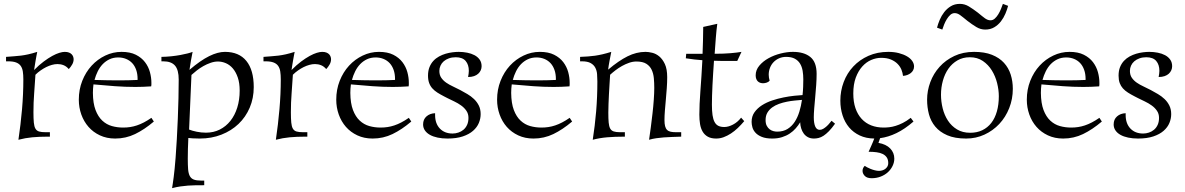

<svg xmlns="http://www.w3.org/2000/svg" viewBox="-20 -706 6122 992"><path d="M172.4 -438Q170.4 -428.7 168.2 -416.7Q166 -404.8 163.8 -392.1Q161.6 -379.4 159.7 -366.9Q157.7 -354.5 156.2 -344.2Q181.6 -370.1 205.6 -387.9Q229.5 -405.8 250 -417Q270.5 -428.2 286.9 -433.1Q303.2 -438 314.5 -438Q328.1 -438 336.9 -434.3Q345.7 -430.7 350.8 -425Q356 -419.4 358.2 -412.6Q360.4 -405.8 360.4 -399.9Q360.4 -385.7 352.8 -372.6Q345.2 -359.4 335.4 -349.1Q323.2 -363.3 308.6 -369.1Q293.9 -375 277.3 -375Q263.2 -375 248.3 -370.8Q233.4 -366.7 218.8 -359.4Q204.1 -352.1 189.7 -342Q175.3 -332 163.1 -319.8Q160.2 -270.5 156.5 -223.6Q152.8 -176.8 152.8 -126Q152.8 -92.8 154.8 -72.5Q156.7 -52.2 163.1 -41.3Q169.4 -30.3 181.9 -26.6Q194.3 -22.9 215.8 -22.9H237.8V0H228.5Q182.6 0 146.5 3.4Q110.4 6.8 75.2 16.1Q86.9 -62.5 93.8 -141.4Q100.6 -220.2 100.6 -295.9Q100.6 -319.3 97.9 -336.7Q95.2 -354 86.9 -365.7Q78.6 -377.4 63 -383.3Q47.4 -389.2 22 -389.2H11.2V-412.1Q34.7 -414.1 52.7 -415.3Q70.8 -416.5 88.6 -418.7Q106.4 -420.9 126.2 -425.3Q146 -429.7 172.4 -438Z M679.2 -256.8Q627 -256.8 573.7 -260.7Q520.5 -264.6 462.9 -270Q460 -247.1 460 -226.1Q460.4 -172.4 473.6 -137.7Q486.8 -103 508.5 -82.8Q530.3 -62.5 558.1 -54.7Q585.9 -46.9 616.2 -46.9Q635.3 -46.9 652.6 -49.6Q669.9 -52.2 687.5 -58.1Q705.1 -64 723.4 -73.5Q741.7 -83 762.2 -97.2L774.9 -78.1Q726.1 -36.6 678 -13.4Q629.9 9.8 575.2 9.8Q531.2 9.8 496.3 -6.6Q461.4 -22.9 437.3 -50.5Q413.1 -78.1 400.1 -114.5Q387.2 -150.9 387.2 -190.9Q387.2 -243.2 405 -288.3Q422.9 -333.5 453.4 -366.7Q483.9 -399.9 523.9 -418.9Q564 -438 607.9 -438Q652.3 -438 681.9 -423.1Q711.4 -408.2 729.2 -384.8Q747.1 -361.3 754.6 -333.3Q762.2 -305.2 762.2 -278.8Q762.2 -273.4 762.2 -269Q762.2 -264.6 761.2 -259.8Q718.8 -256.8 679.2 -256.8ZM590.8 -409.2Q565.9 -409.2 546.1 -399.9Q526.4 -390.6 511 -374.8Q495.6 -358.9 485.1 -337.6Q474.6 -316.4 468.3 -293Q502.9 -292 526.6 -291.5Q550.3 -291 566.9 -291H615.2Q632.3 -291 649.9 -291.5Q667.5 -292 690.9 -293V-297.9Q690.9 -324.2 683.6 -345Q676.3 -365.7 663.1 -379.9Q649.9 -394 631.3 -401.6Q612.8 -409.2 590.8 -409.2Z M869.1 266.1Q870.6 255.9 872.8 241.9Q875 228 877.4 209Q879.9 189.9 882.3 165.5Q884.8 141.1 887.2 109.9Q890.6 64.9 893.6 12.7Q896.5 -39.6 898.7 -93Q900.9 -146.5 902.1 -198.5Q903.3 -250.5 903.3 -294.9Q903.3 -345.2 884 -367.2Q864.7 -389.2 823.2 -389.2H814V-412.1Q840.8 -412.6 866 -415.3Q891.1 -418 912.1 -421.9Q933.1 -425.8 949.2 -429.9Q965.3 -434.1 975.1 -438Q970.7 -416 966.6 -393.1Q962.4 -370.1 959 -345.2Q1016.1 -394 1060.8 -416Q1105.5 -438 1142.1 -438Q1214.8 -438 1252.9 -391.1Q1291 -344.2 1291 -255.9Q1291 -198.7 1270.3 -149.9Q1249.5 -101.1 1212.4 -65.7Q1175.3 -30.3 1124 -10.3Q1072.8 9.8 1012.2 9.8Q988.8 9.8 975.1 8.8Q961.4 7.8 953.1 6.8Q950.2 65.4 950.2 113.8Q950.2 146.5 951.9 168.2Q953.6 189.9 960.4 203.1Q967.3 216.3 981.2 221.7Q995.1 227.1 1020 227.1H1035.2V251Q1011.7 251 991.2 251.2Q970.7 251.5 951.2 252.9Q931.6 254.4 911.6 257.3Q891.6 260.3 869.1 266.1ZM957 -36.6Q972.7 -30.3 996.3 -25.4Q1020 -20.5 1043.9 -20.5Q1083.5 -20.5 1115.5 -36.6Q1147.5 -52.7 1170.4 -81.5Q1193.4 -110.4 1205.8 -150.1Q1218.3 -189.9 1218.3 -237.8Q1218.3 -277.3 1208.5 -305.7Q1198.7 -334 1183.1 -352.3Q1167.5 -370.6 1147.2 -379.4Q1127 -388.2 1106 -388.2Q1087.4 -388.2 1067.9 -381.3Q1048.3 -374.5 1030.3 -364.3Q1012.2 -354 996.6 -341.8Q981 -329.6 969.2 -318.8Z M1502.4 -438Q1500.5 -428.7 1498.3 -416.7Q1496.1 -404.8 1493.9 -392.1Q1491.7 -379.4 1489.7 -366.9Q1487.8 -354.5 1486.3 -344.2Q1511.7 -370.1 1535.6 -387.9Q1559.6 -405.8 1580.1 -417Q1600.6 -428.2 1616.9 -433.1Q1633.3 -438 1644.5 -438Q1658.2 -438 1667 -434.3Q1675.8 -430.7 1680.9 -425Q1686 -419.4 1688.2 -412.6Q1690.4 -405.8 1690.4 -399.9Q1690.4 -385.7 1682.9 -372.6Q1675.3 -359.4 1665.5 -349.1Q1653.3 -363.3 1638.7 -369.1Q1624 -375 1607.4 -375Q1593.3 -375 1578.4 -370.8Q1563.5 -366.7 1548.8 -359.4Q1534.2 -352.1 1519.8 -342Q1505.4 -332 1493.2 -319.8Q1490.2 -270.5 1486.6 -223.6Q1482.9 -176.8 1482.9 -126Q1482.9 -92.8 1484.9 -72.5Q1486.8 -52.2 1493.2 -41.3Q1499.5 -30.3 1512 -26.6Q1524.4 -22.9 1545.9 -22.9H1567.9V0H1558.6Q1512.7 0 1476.6 3.4Q1440.4 6.8 1405.3 16.1Q1417 -62.5 1423.8 -141.4Q1430.7 -220.2 1430.7 -295.9Q1430.7 -319.3 1428 -336.7Q1425.3 -354 1417 -365.7Q1408.7 -377.4 1393.1 -383.3Q1377.4 -389.2 1352.1 -389.2H1341.3V-412.1Q1364.7 -414.1 1382.8 -415.3Q1400.9 -416.5 1418.7 -418.7Q1436.5 -420.9 1456.3 -425.3Q1476.1 -429.7 1502.4 -438Z M2009.3 -256.8Q1957 -256.8 1903.8 -260.7Q1850.6 -264.6 1793 -270Q1790 -247.1 1790 -226.1Q1790.5 -172.4 1803.7 -137.7Q1816.9 -103 1838.6 -82.8Q1860.4 -62.5 1888.2 -54.7Q1916 -46.9 1946.3 -46.9Q1965.3 -46.9 1982.7 -49.6Q2000 -52.2 2017.6 -58.1Q2035.2 -64 2053.5 -73.5Q2071.8 -83 2092.3 -97.2L2105 -78.1Q2056.2 -36.6 2008.1 -13.4Q1960 9.8 1905.3 9.8Q1861.3 9.8 1826.4 -6.6Q1791.5 -22.9 1767.3 -50.5Q1743.2 -78.1 1730.2 -114.5Q1717.3 -150.9 1717.3 -190.9Q1717.3 -243.2 1735.1 -288.3Q1752.9 -333.5 1783.4 -366.7Q1814 -399.9 1854 -418.9Q1894 -438 1938 -438Q1982.4 -438 2012 -423.1Q2041.5 -408.2 2059.3 -384.8Q2077.1 -361.3 2084.7 -333.3Q2092.3 -305.2 2092.3 -278.8Q2092.3 -273.4 2092.3 -269Q2092.3 -264.6 2091.3 -259.8Q2048.8 -256.8 2009.3 -256.8ZM1920.9 -409.2Q1896 -409.2 1876.2 -399.9Q1856.4 -390.6 1841.1 -374.8Q1825.7 -358.9 1815.2 -337.6Q1804.7 -316.4 1798.3 -293Q1833 -292 1856.7 -291.5Q1880.4 -291 1897 -291H1945.3Q1962.4 -291 1980 -291.5Q1997.6 -292 2021 -293V-297.9Q2021 -324.2 2013.7 -345Q2006.3 -365.7 1993.2 -379.9Q1980 -394 1961.4 -401.6Q1942.9 -409.2 1920.9 -409.2Z M2398.4 -308.1Q2399.9 -316.4 2401.1 -324.5Q2402.3 -332.5 2402.3 -339.8Q2402.3 -371.6 2386 -390.9Q2369.6 -410.2 2334.5 -410.2Q2314.9 -410.2 2299.3 -404.5Q2283.7 -398.9 2272.7 -389.4Q2261.7 -379.9 2255.9 -366.9Q2250 -354 2250 -339.8Q2250 -318.4 2260 -304Q2270 -289.6 2285.6 -278.8Q2301.3 -268.1 2320.3 -259.3Q2339.4 -250.5 2357.9 -240.7Q2376 -231 2394.8 -220Q2413.6 -209 2429 -194.3Q2444.3 -179.7 2453.9 -160.6Q2463.4 -141.6 2463.4 -116.2Q2463.4 -93.3 2454.1 -70.8Q2444.8 -48.3 2424.3 -30.3Q2403.8 -12.2 2371.1 -1.2Q2338.4 9.8 2292 9.8Q2264.2 9.8 2241 4.9Q2217.8 0 2201.2 -9.3Q2184.6 -18.6 2175.3 -32.2Q2166 -45.9 2166 -63Q2166 -89.4 2183.6 -104.7Q2201.2 -120.1 2228 -121.1V-111.8Q2228 -67.4 2252.7 -41.7Q2277.3 -16.1 2318.4 -16.1Q2333.5 -16.1 2348.1 -21Q2362.8 -25.9 2374.5 -35.6Q2386.2 -45.4 2393.3 -60.8Q2400.4 -76.2 2400.4 -97.2Q2400.4 -118.2 2389.6 -133.8Q2378.9 -149.4 2362.5 -161.1Q2346.2 -172.9 2327.1 -181.9Q2308.1 -190.9 2291.5 -199.2L2274.4 -208Q2255.4 -217.8 2240 -227.5Q2224.6 -237.3 2213.9 -249.3Q2203.1 -261.2 2197.3 -277.1Q2191.4 -293 2191.4 -314.9Q2191.4 -340.3 2199 -359.1Q2206.5 -377.9 2219.2 -391.6Q2231.9 -405.3 2248.5 -414.3Q2265.1 -423.3 2282.7 -428.5Q2300.3 -433.6 2317.9 -435.8Q2335.4 -438 2350.1 -438Q2372.6 -438 2393.8 -433.8Q2415 -429.7 2431.6 -420.9Q2448.2 -412.1 2458.3 -397.9Q2468.3 -383.8 2468.3 -363.8Q2468.3 -353 2463.9 -343Q2459.5 -333 2450.9 -325.2Q2442.4 -317.4 2429.2 -312.7Q2416 -308.1 2398.4 -308.1Z M2840.3 -256.8Q2788.1 -256.8 2734.9 -260.7Q2681.6 -264.6 2624 -270Q2621.1 -247.1 2621.1 -226.1Q2621.6 -172.4 2634.8 -137.7Q2647.9 -103 2669.7 -82.8Q2691.4 -62.5 2719.2 -54.7Q2747.1 -46.9 2777.3 -46.9Q2796.4 -46.9 2813.7 -49.6Q2831.1 -52.2 2848.6 -58.1Q2866.2 -64 2884.5 -73.5Q2902.8 -83 2923.3 -97.2L2936 -78.1Q2887.2 -36.6 2839.1 -13.4Q2791 9.8 2736.3 9.8Q2692.4 9.8 2657.5 -6.6Q2622.6 -22.9 2598.4 -50.5Q2574.2 -78.1 2561.3 -114.5Q2548.3 -150.9 2548.3 -190.9Q2548.3 -243.2 2566.2 -288.3Q2584 -333.5 2614.5 -366.7Q2645 -399.9 2685.1 -418.9Q2725.1 -438 2769 -438Q2813.5 -438 2843 -423.1Q2872.6 -408.2 2890.4 -384.8Q2908.2 -361.3 2915.8 -333.3Q2923.3 -305.2 2923.3 -278.8Q2923.3 -273.4 2923.3 -269Q2923.3 -264.6 2922.4 -259.8Q2879.9 -256.8 2840.3 -256.8ZM2752 -409.2Q2727.1 -409.2 2707.3 -399.9Q2687.5 -390.6 2672.1 -374.8Q2656.7 -358.9 2646.2 -337.6Q2635.7 -316.4 2629.4 -293Q2664.1 -292 2687.7 -291.5Q2711.4 -291 2728 -291H2776.4Q2793.5 -291 2811 -291.5Q2828.6 -292 2852.1 -293V-297.9Q2852.1 -324.2 2844.7 -345Q2837.4 -365.7 2824.2 -379.9Q2811 -394 2792.5 -401.6Q2773.9 -409.2 2752 -409.2Z M3499.5 0Q3473.6 1 3451.7 1.7Q3429.7 2.4 3409.9 3.9Q3390.1 5.4 3371.3 8.1Q3352.5 10.7 3333.5 16.1Q3337.9 -12.2 3342.5 -47.9Q3347.2 -83.5 3351.3 -119.9Q3355.5 -156.2 3357.9 -190.9Q3360.4 -225.6 3360.4 -252Q3360.4 -277.3 3358.2 -301.8Q3356 -326.2 3346.9 -345.5Q3337.9 -364.7 3319.3 -376.5Q3300.8 -388.2 3268.1 -388.2Q3249.5 -388.2 3230.5 -381.6Q3211.4 -375 3193.6 -365Q3175.8 -355 3159.9 -342.8Q3144 -330.6 3132.3 -319.8Q3130.9 -296.4 3129.2 -270.3Q3127.4 -244.1 3126.2 -218.5Q3125 -192.9 3124 -168.7Q3123 -144.5 3123 -124Q3123 -92.3 3124.8 -72.8Q3126.5 -53.2 3132.6 -42Q3138.7 -30.8 3150.9 -26.9Q3163.1 -22.9 3184.1 -22.9H3208.5V0Q3155.8 0 3116.7 3.4Q3077.6 6.8 3042.5 16.1Q3053.7 -55.2 3060.1 -130.6Q3066.4 -206.1 3066.4 -285.2Q3066.4 -304.2 3064.9 -322.8Q3063.5 -341.3 3055.7 -356.2Q3047.9 -371.1 3031.7 -380.1Q3015.6 -389.2 2986.3 -389.2H2977.1V-412.1Q2999 -413.1 3017.6 -414.3Q3036.1 -415.5 3054.4 -418.2Q3072.8 -420.9 3092.8 -425.5Q3112.8 -430.2 3138.2 -438Q3133.8 -416 3129.2 -391.4Q3124.5 -366.7 3122.1 -346.2Q3176.3 -392.1 3222.2 -415Q3268.1 -438 3315.4 -438Q3330.6 -438 3349.9 -433.3Q3369.1 -428.7 3386.2 -414.6Q3403.3 -400.4 3415.3 -374.8Q3427.2 -349.1 3427.2 -307.1Q3427.2 -279.8 3425 -250Q3422.9 -220.2 3420.2 -191.2Q3417.5 -162.1 3415.3 -135Q3413.1 -107.9 3413.1 -85.9Q3413.1 -66.4 3416.3 -54.2Q3419.4 -42 3426.5 -34.9Q3433.6 -27.8 3445.1 -25.4Q3456.5 -22.9 3473.1 -22.9H3499.5Z M3609.9 -428.2Q3610.8 -460.4 3612.1 -494.9Q3613.3 -529.3 3613.3 -566.9L3686 -583Q3681.6 -551.3 3678.5 -511.5Q3675.3 -471.7 3672.4 -428.2Q3720.7 -428.2 3754.6 -431.2Q3788.6 -434.1 3811 -438L3789.1 -391.1H3757.3Q3733.9 -391.1 3712.9 -391.1Q3691.9 -391.1 3668.9 -392.1Q3666.5 -359.4 3664.6 -327.4Q3662.6 -295.4 3661.1 -265.9Q3659.7 -236.3 3658.9 -210.4Q3658.2 -184.6 3658.2 -165Q3658.2 -133.3 3661.4 -111.3Q3664.6 -89.4 3671.9 -75.7Q3679.2 -62 3691.4 -55.9Q3703.6 -49.8 3722.2 -49.8Q3743.2 -49.8 3767.1 -62.3Q3791 -74.7 3809.1 -98.1L3825.2 -80.1Q3809.1 -61 3792 -44.7Q3774.9 -28.3 3756.6 -16.4Q3738.3 -4.4 3719.2 2.7Q3700.2 9.8 3680.2 9.8Q3653.8 9.8 3637 0.2Q3620.1 -9.3 3610.4 -25.9Q3600.6 -42.5 3596.9 -64.9Q3593.3 -87.4 3593.3 -113.8Q3593.3 -164.6 3598.6 -234.1Q3604 -303.7 3608.9 -395Q3588.4 -396.5 3567.9 -398.7Q3547.4 -400.9 3523.4 -404.8L3525.4 -428.2Z M3863.3 -76.2Q3863.3 -105 3878.2 -126Q3893.1 -147 3916.7 -162.1Q3940.4 -177.2 3969.7 -187Q3999 -196.8 4028.3 -202.6Q4057.6 -208.5 4083.7 -211.2Q4109.9 -213.9 4126.5 -214.8Q4128.9 -236.8 4129.6 -257.3Q4130.4 -277.8 4130.4 -295.9Q4130.4 -318.8 4127 -339.8Q4123.5 -360.8 4113.8 -377Q4104 -393.1 4086.7 -402.6Q4069.3 -412.1 4041.5 -412.1Q4022 -412.1 4005.4 -404.8Q3988.8 -397.5 3976.8 -385Q3964.8 -372.6 3958.3 -355.7Q3951.7 -338.9 3951.7 -319.8Q3951.7 -312.5 3952.9 -304.9Q3954.1 -297.4 3956.5 -289.1Q3951.2 -282.7 3941.7 -279.3Q3932.1 -275.9 3922.4 -275.9Q3915 -275.9 3908.2 -278.1Q3901.4 -280.3 3896 -285.2Q3890.6 -290 3887.5 -297.9Q3884.3 -305.7 3884.3 -316.9Q3884.3 -344.2 3903.1 -366.7Q3921.9 -389.2 3950.4 -405Q3979 -420.9 4012.7 -429.4Q4046.4 -438 4076.7 -438Q4134.3 -438 4166.7 -411.6Q4199.2 -385.3 4199.2 -324.2Q4199.2 -297.9 4197 -266.4Q4194.8 -234.9 4191.9 -204.1Q4189 -173.3 4186.8 -145.8Q4184.6 -118.2 4184.6 -100.1Q4184.6 -69.3 4192.1 -52.2Q4199.7 -35.2 4215.3 -35.2Q4224.6 -35.2 4233.9 -40.8Q4243.2 -46.4 4251.5 -54Q4259.8 -61.5 4266.1 -69.6Q4272.5 -77.6 4276.4 -82L4294.4 -66.9Q4277.3 -43 4262.7 -28.1Q4248 -13.2 4234.9 -4.6Q4221.7 3.9 4209.5 6.8Q4197.3 9.8 4185.5 9.8Q4167.5 9.8 4154.3 2.7Q4141.1 -4.4 4132.6 -16.1Q4124 -27.8 4119.4 -43Q4114.7 -58.1 4114.3 -74.2Q4104.5 -58.1 4091.3 -43Q4078.1 -27.8 4060.5 -16.1Q4043 -4.4 4020.5 2.7Q3998 9.8 3970.2 9.8Q3937 9.8 3916 1.2Q3895 -7.3 3883.3 -20.3Q3871.6 -33.2 3867.4 -48.3Q3863.3 -63.5 3863.3 -76.2ZM3995.6 -25.9Q4026.9 -25.9 4049.1 -39.8Q4071.3 -53.7 4086.2 -76.7Q4101.1 -99.6 4110.1 -129.2Q4119.1 -158.7 4123.5 -189.9Q4106.9 -188.5 4086.4 -186.5Q4065.9 -184.6 4045.2 -180.4Q4024.4 -176.3 4004.6 -169.2Q3984.9 -162.1 3969.5 -150.9Q3954.1 -139.6 3944.8 -123.8Q3935.5 -107.9 3935.5 -85.9Q3935.5 -67.4 3941.7 -55.9Q3947.8 -44.4 3957 -37.6Q3966.3 -30.8 3976.6 -28.3Q3986.8 -25.9 3995.6 -25.9Z M4467.8 78.1Q4470.7 71.8 4474.4 63.5Q4478 55.2 4482.2 45.9Q4486.3 36.6 4490.2 27.3Q4494.1 18.1 4497.1 9.8Q4454.6 9.3 4421.9 -6.1Q4389.2 -21.5 4366.9 -47.9Q4344.7 -74.2 4333.3 -109.9Q4321.8 -145.5 4321.8 -186Q4321.8 -236.3 4339.1 -282.2Q4356.4 -328.1 4388.7 -362.5Q4420.9 -397 4466.8 -417.5Q4512.7 -438 4569.8 -438Q4599.6 -438 4624 -431.6Q4648.4 -425.3 4666 -415Q4683.6 -404.8 4693.1 -391.1Q4702.6 -377.4 4702.6 -362.8Q4702.6 -352.1 4698 -343.3Q4693.4 -334.5 4685.5 -328.4Q4677.7 -322.3 4667.2 -318.4Q4656.7 -314.5 4645.5 -314Q4644 -329.1 4637.5 -345.7Q4630.9 -362.3 4617.4 -376Q4604 -389.6 4583.3 -398.4Q4562.5 -407.2 4532.7 -407.2Q4506.8 -407.2 4481.2 -396.2Q4455.6 -385.3 4435.1 -362.5Q4414.6 -339.8 4401.6 -305.2Q4388.7 -270.5 4388.7 -223.1Q4388.7 -179.7 4399.9 -147Q4411.1 -114.3 4431.9 -91.8Q4452.6 -69.3 4481.4 -58.1Q4510.3 -46.9 4545.4 -46.9Q4558.6 -46.9 4574.2 -48.6Q4589.8 -50.3 4607.4 -55.7Q4625 -61 4644.5 -70.8Q4664.1 -80.6 4685.5 -97.2L4699.7 -78.1Q4654.8 -39.1 4611.8 -18.3Q4568.8 2.4 4527.3 7.8L4518.6 32.2Q4558.1 39.1 4579.3 61Q4600.6 83 4600.6 113.8Q4600.6 132.8 4591.8 151.1Q4583 169.4 4567.6 183.6Q4552.2 197.8 4530.5 206.3Q4508.8 214.8 4483.4 214.8Q4459.5 214.8 4448 202.9Q4436.5 190.9 4436.5 176.8Q4436.5 162.1 4447.8 150.9Q4451.7 153.8 4459.7 158.2Q4467.8 162.6 4478 166.7Q4488.3 170.9 4499.8 173.8Q4511.2 176.8 4521.5 176.8Q4530.3 176.8 4539.1 174.1Q4547.9 171.4 4554.4 166.3Q4561 161.1 4565.2 153.8Q4569.3 146.5 4569.3 137.2Q4569.3 119.1 4561.8 107.7Q4554.2 96.2 4540.8 89.6Q4527.3 83 4508.8 80.6Q4490.2 78.1 4467.8 78.1Z M4990.7 -410.2Q4954.6 -410.2 4926.8 -394Q4898.9 -377.9 4880.1 -351.1Q4861.3 -324.2 4851.6 -289.3Q4841.8 -254.4 4841.8 -216.8Q4841.8 -181.2 4850.6 -146Q4859.4 -110.8 4877.7 -82.8Q4896 -54.7 4924.6 -37.4Q4953.1 -20 4992.7 -20Q5027.8 -20 5055.2 -33.2Q5082.5 -46.4 5101.6 -70.8Q5120.6 -95.2 5130.6 -130.4Q5140.6 -165.5 5140.6 -209Q5140.6 -241.2 5131.8 -276.6Q5123 -312 5104.7 -341.8Q5086.4 -371.6 5058.1 -390.9Q5029.8 -410.2 4990.7 -410.2ZM4770 -190.9Q4770 -237.3 4786.6 -281.7Q4803.2 -326.2 4834.5 -360.8Q4865.7 -395.5 4910.6 -416.7Q4955.6 -438 5012.7 -438Q5066.9 -438 5105 -422.9Q5143.1 -407.7 5167 -381.6Q5190.9 -355.5 5201.9 -320.8Q5212.9 -286.1 5212.9 -247.1Q5212.9 -194.3 5194.3 -147.5Q5175.8 -100.6 5143.1 -65.7Q5110.4 -30.8 5066.4 -10.5Q5022.5 9.8 4971.7 9.8Q4913.1 9.8 4874.3 -7.1Q4835.4 -23.9 4812.3 -51.8Q4789.1 -79.6 4779.5 -115.7Q4770 -151.9 4770 -190.9ZM5188.5 -675.8Q5183.6 -656.7 5174.6 -635.3Q5165.5 -613.8 5151.4 -595.5Q5137.2 -577.1 5117.2 -565.2Q5097.2 -553.2 5070.3 -553.2Q5046.4 -553.2 5024.4 -566.4Q5002.4 -579.6 4978.5 -598.1Q4965.8 -608.4 4956.8 -615.7Q4947.8 -623 4940.4 -628.2Q4933.1 -633.3 4926.5 -635.7Q4919.9 -638.2 4912.6 -638.2Q4899.9 -638.2 4889.9 -629.2Q4879.9 -620.1 4871.8 -606.9Q4863.8 -593.8 4857.9 -579.1Q4852.1 -564.5 4848.6 -553.2L4821.3 -563Q4826.2 -582 4835.2 -603.5Q4844.2 -625 4858.4 -643.3Q4872.6 -661.6 4892.6 -673.8Q4912.6 -686 4939.5 -686Q4963.9 -686 4985.6 -672.9Q5007.3 -659.7 5031.7 -641.1Q5044.4 -630.9 5053.5 -623.3Q5062.5 -615.7 5069.8 -610.8Q5077.1 -606 5083.7 -603.5Q5090.3 -601.1 5097.7 -601.1Q5109.9 -601.1 5119.9 -610.1Q5129.9 -619.1 5137.9 -632.3Q5146 -645.5 5151.9 -660.2Q5157.7 -674.8 5161.6 -686Z M5577.1 -256.8Q5524.9 -256.8 5471.7 -260.7Q5418.5 -264.6 5360.8 -270Q5357.9 -247.1 5357.9 -226.1Q5358.4 -172.4 5371.6 -137.7Q5384.8 -103 5406.5 -82.8Q5428.2 -62.5 5456.1 -54.7Q5483.9 -46.9 5514.2 -46.9Q5533.2 -46.9 5550.5 -49.6Q5567.9 -52.2 5585.4 -58.1Q5603 -64 5621.3 -73.5Q5639.6 -83 5660.2 -97.2L5672.9 -78.1Q5624 -36.6 5575.9 -13.4Q5527.8 9.8 5473.1 9.8Q5429.2 9.8 5394.3 -6.6Q5359.4 -22.9 5335.2 -50.5Q5311 -78.1 5298.1 -114.5Q5285.2 -150.9 5285.2 -190.9Q5285.2 -243.2 5303 -288.3Q5320.8 -333.5 5351.3 -366.7Q5381.8 -399.9 5421.9 -418.9Q5461.9 -438 5505.9 -438Q5550.3 -438 5579.8 -423.1Q5609.4 -408.2 5627.2 -384.8Q5645 -361.3 5652.6 -333.3Q5660.2 -305.2 5660.2 -278.8Q5660.2 -273.4 5660.2 -269Q5660.2 -264.6 5659.2 -259.8Q5616.7 -256.8 5577.1 -256.8ZM5488.8 -409.2Q5463.9 -409.2 5444.1 -399.9Q5424.3 -390.6 5408.9 -374.8Q5393.6 -358.9 5383.1 -337.6Q5372.6 -316.4 5366.2 -293Q5400.9 -292 5424.6 -291.5Q5448.2 -291 5464.8 -291H5513.2Q5530.3 -291 5547.9 -291.5Q5565.4 -292 5588.9 -293V-297.9Q5588.9 -324.2 5581.5 -345Q5574.2 -365.7 5561 -379.9Q5547.9 -394 5529.3 -401.6Q5510.7 -409.2 5488.8 -409.2Z M5966.3 -308.1Q5967.8 -316.4 5969 -324.5Q5970.2 -332.5 5970.2 -339.8Q5970.2 -371.6 5953.9 -390.9Q5937.5 -410.2 5902.3 -410.2Q5882.8 -410.2 5867.2 -404.5Q5851.6 -398.9 5840.6 -389.4Q5829.6 -379.9 5823.7 -366.9Q5817.9 -354 5817.9 -339.8Q5817.9 -318.4 5827.9 -304Q5837.9 -289.6 5853.5 -278.8Q5869.1 -268.1 5888.2 -259.3Q5907.2 -250.5 5925.8 -240.7Q5943.8 -231 5962.6 -220Q5981.4 -209 5996.8 -194.3Q6012.2 -179.7 6021.7 -160.6Q6031.2 -141.6 6031.2 -116.2Q6031.2 -93.3 6022 -70.8Q6012.7 -48.3 5992.2 -30.3Q5971.7 -12.2 5939 -1.2Q5906.2 9.8 5859.9 9.8Q5832 9.8 5808.8 4.9Q5785.6 0 5769 -9.3Q5752.4 -18.6 5743.2 -32.2Q5733.9 -45.9 5733.9 -63Q5733.9 -89.4 5751.5 -104.7Q5769 -120.1 5795.9 -121.1V-111.8Q5795.9 -67.4 5820.6 -41.7Q5845.2 -16.1 5886.2 -16.1Q5901.4 -16.1 5916 -21Q5930.7 -25.9 5942.4 -35.6Q5954.1 -45.4 5961.2 -60.8Q5968.3 -76.2 5968.3 -97.2Q5968.3 -118.2 5957.5 -133.8Q5946.8 -149.4 5930.4 -161.1Q5914.1 -172.9 5895 -181.9Q5876 -190.9 5859.4 -199.2L5842.3 -208Q5823.2 -217.8 5807.9 -227.5Q5792.5 -237.3 5781.7 -249.3Q5771 -261.2 5765.1 -277.1Q5759.3 -293 5759.3 -314.9Q5759.3 -340.3 5766.8 -359.1Q5774.4 -377.9 5787.1 -391.6Q5799.8 -405.3 5816.4 -414.3Q5833 -423.3 5850.6 -428.5Q5868.2 -433.6 5885.7 -435.8Q5903.3 -438 5918 -438Q5940.4 -438 5961.7 -433.8Q5982.9 -429.7 5999.5 -420.9Q6016.1 -412.1 6026.1 -397.9Q6036.1 -383.8 6036.1 -363.8Q6036.1 -353 6031.7 -343Q6027.3 -333 6018.8 -325.2Q6010.3 -317.4 5997.1 -312.7Q5983.9 -308.1 5966.3 -308.1Z"/></svg>

Font: Simonetta
Style: Regular
Weight: 400
Designer: Gayaneh Bagdasaryan
Foundry: BrownFox
Version: Version 1.001